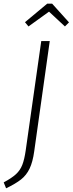

<svg xmlns="http://www.w3.org/2000/svg" viewBox="-54 -906 393 1038"><path d="M131 -88Q123 -30 106 5.5Q89 41 60 64Q31 87 -21 112L-34 80Q9 57 32 36Q55 15 66.5 -14.5Q78 -44 85 -93L169 -684H215ZM100 -763 81 -786 201 -886H228L319 -785L297 -763L211 -843Z"/></svg>

Font: Fira Sans Extra Condensed ExtraLight
Style: Italic
Weight: 275
Width: 3
Italic angle: -8°
Designer: Carrois Corporate & Edenspiekermann AG
Foundry: Carrois Corporate GbR & Edenspiekermann AG
Version: Version 4.203